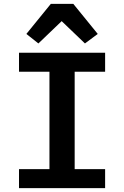

<svg xmlns="http://www.w3.org/2000/svg" viewBox="-20 -970 640 990"><path d="M522 0V-98H365V-600H522V-698H78V-600H235V-98H78V0ZM242 -950 116 -795 178 -746 298 -861 418 -746 484 -795 358 -950Z"/></svg>

Font: IBM Mono SemiBold
Style: Regular
Weight: 600
Monospace: yes
Designer: Mike Abbink, Paul van der Laan, Pieter van Rosmalen
Foundry: Bold Monday
Version: Version 2.3